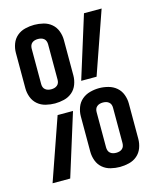

<svg xmlns="http://www.w3.org/2000/svg" viewBox="-113 -819 726 904"><g transform="rotate(-15 250.0 -367.5)"><path d="M141 -360Q119 -360 96.5 -365.5Q74 -371 57 -385.5Q40 -400 32 -421.5Q24 -443 24 -465V-638Q24 -660 32 -681.5Q40 -703 57 -717.5Q74 -732 96.5 -737.5Q119 -743 141 -743Q163 -743 185.5 -737.5Q208 -732 225 -717.5Q242 -703 250 -681.5Q258 -660 258 -638V-465Q258 -443 250 -421.5Q242 -400 225 -385.5Q208 -371 185.5 -365.5Q163 -360 141 -360ZM287 -431 382 -735H468L362 -431ZM141 -429Q149 -429 156.5 -431Q164 -433 170 -438Q176 -443 178.5 -450Q181 -457 181 -465V-638Q181 -645 178.5 -652.5Q176 -660 170 -665Q164 -670 156.5 -672Q149 -674 141 -674Q133 -674 125.5 -672Q118 -670 112 -665Q106 -660 103.5 -652.5Q101 -645 101 -638V-465Q101 -457 103.5 -450Q106 -443 112 -438Q118 -433 125.5 -431Q133 -429 141 -429ZM359 8Q337 8 314.5 2.5Q292 -3 275 -17.5Q258 -32 250 -53.5Q242 -75 242 -98V-270Q242 -292 250 -313.5Q258 -335 275 -349.5Q292 -364 314.5 -370Q337 -376 359 -376Q381 -376 403.5 -370Q426 -364 443 -349.5Q460 -335 468 -313.5Q476 -292 476 -270V-98Q476 -75 468 -53.5Q460 -32 443 -17.5Q426 -3 403.5 2.5Q381 8 359 8ZM359 -61Q367 -61 374.5 -63Q382 -65 388 -70Q394 -75 396.5 -82.5Q399 -90 399 -98V-270Q399 -278 396.5 -285Q394 -292 388 -297Q382 -302 374.5 -304Q367 -306 359 -306Q351 -306 343.5 -304Q336 -302 330 -297Q324 -292 321.5 -285Q319 -278 319 -270V-98Q319 -90 321.5 -82.5Q324 -75 330 -70Q336 -65 343.5 -63Q351 -61 359 -61ZM32 0 138 -304H213L118 0Z"/></g></svg>

Font: Iosevka Term
Style: Regular
Weight: 400
Monospace: yes
Designer: Belleve Invis
Foundry: Belleve Invis
Version: Version 30.0.1